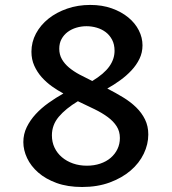

<svg xmlns="http://www.w3.org/2000/svg" viewBox="-20 -745 693 775"><path d="M235.8 -367.7Q212.9 -379.9 189.9 -396.2Q167 -412.6 148.4 -433.3Q129.9 -454.1 118.4 -479.7Q106.9 -505.4 106.9 -536.1Q106.9 -575.2 125.2 -609.6Q143.6 -644 175.8 -669.7Q208 -695.3 251.2 -710.2Q294.4 -725.1 344.2 -725.1Q392.6 -725.1 431.4 -711.2Q470.2 -697.3 497.8 -674.6Q525.4 -651.9 540.3 -622.6Q555.2 -593.3 555.2 -562Q555.2 -532.7 543 -507.6Q530.8 -482.4 510.5 -460.7Q490.2 -439 464.8 -420.7Q439.5 -402.3 413.1 -387.7Q447.3 -370.1 477.3 -351.8Q507.3 -333.5 529.8 -311.5Q552.2 -289.6 565.4 -262.7Q578.6 -235.8 578.6 -202.1Q578.6 -162.6 560.3 -124.5Q542 -86.4 507.3 -56.6Q472.7 -26.9 423.1 -8.5Q373.5 9.8 311.5 9.8Q252.9 9.8 208.5 -6.3Q164.1 -22.5 134.3 -48.6Q104.5 -74.7 89.4 -106.9Q74.2 -139.2 74.2 -171.4Q74.2 -203.6 87.9 -231.7Q101.6 -259.8 124 -284.2Q146.5 -308.6 175.5 -329.3Q204.6 -350.1 235.8 -367.7ZM294.4 -336.4Q245.1 -306.6 217.3 -273.7Q189.5 -240.7 189.5 -198.7Q189.5 -171.4 200.2 -148.9Q210.9 -126.5 230 -110.4Q249 -94.2 274.7 -85.2Q300.3 -76.2 330.6 -76.2Q359.9 -76.2 384.5 -84.5Q409.2 -92.8 426.8 -107.9Q444.3 -123 454.1 -143.3Q463.9 -163.6 463.9 -188Q463.9 -214.8 450.9 -235.1Q438 -255.4 415.3 -272.2Q392.6 -289.1 361.6 -304.2Q330.6 -319.3 294.4 -336.4ZM352.5 -418Q399.9 -446.8 421.1 -476.6Q442.4 -506.3 442.4 -540Q442.4 -565.9 432.4 -584.7Q422.4 -603.5 406.5 -615.5Q390.6 -627.4 370.4 -633.3Q350.1 -639.2 329.1 -639.2Q308.1 -639.2 288.3 -633.3Q268.6 -627.4 253.2 -616Q237.8 -604.5 228.5 -587.6Q219.2 -570.8 219.2 -548.3Q219.2 -524.9 229.7 -506.3Q240.2 -487.8 258.5 -472.4Q276.9 -457 301 -444.1Q325.2 -431.2 352.5 -418Z"/></svg>

Font: Proza Libre
Style: Medium
Weight: 500
Designer: Jasper de Waard
Foundry: Jasper de Waard
Version: Version 1.000; ttfautohint (v1.4.1.8-43bc)